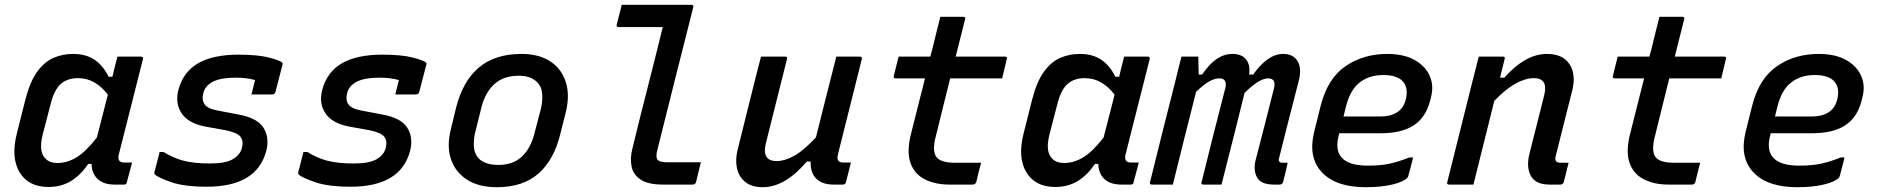

<svg xmlns="http://www.w3.org/2000/svg" viewBox="-20 -770 7840 801"><path d="M285 -545Q338 -545 374 -521Q410 -497 433 -450H449Q453 -468 458 -487.5Q463 -507 470 -534H567Q579 -534 576 -522Q551 -423 525 -320.5Q499 -218 476 -127Q467 -92 498 -92H531Q526 -72 520 -50.5Q514 -29 509 -9Q508 0 498 0H458Q412 0 387.5 -23Q363 -46 362 -86H348Q317 -40 276.5 -15Q236 10 182 10Q99 10 62 -51Q25 -112 50 -212L86 -355Q105 -429 135 -470.5Q165 -512 203 -528.5Q241 -545 285 -545ZM170 -108Q187 -90 220 -90Q260 -90 299 -113.5Q338 -137 384 -196Q396 -241 407 -285.5Q418 -330 430 -375Q405 -408 374 -426Q343 -444 305 -444Q262 -444 234.5 -420.5Q207 -397 192 -339L158 -208Q140 -137 170 -108Z M975 -542Q1057 -542 1103.5 -529.5Q1150 -517 1157 -509Q1161 -506 1158 -498L1129 -386Q1126 -376 1115 -376H1029L1031 -384Q1035 -398 1038 -411.5Q1041 -425 1044 -436Q1010 -446 962 -446Q843 -446 828 -380Q821 -354 833 -335.5Q845 -317 887 -309L971 -293Q1052 -279 1078.5 -238Q1105 -197 1091 -141Q1071 -65 1008.5 -28Q946 9 843 9Q749 9 694.5 -10Q640 -29 626 -42Q623 -45 624 -51Q631 -77 636 -96.5Q641 -116 646 -136H662Q702 -111 745.5 -99.5Q789 -88 856 -88Q921 -88 951.5 -106Q982 -124 989 -152Q997 -181 983.5 -199Q970 -217 920 -227L836 -242Q765 -256 737.5 -297.5Q710 -339 724 -394Q744 -470 806.5 -506Q869 -542 975 -542Z M1575 -542Q1657 -542 1703.5 -529.5Q1750 -517 1757 -509Q1761 -506 1758 -498L1729 -386Q1726 -376 1715 -376H1629L1631 -384Q1635 -398 1638 -411.5Q1641 -425 1644 -436Q1610 -446 1562 -446Q1443 -446 1428 -380Q1421 -354 1433 -335.5Q1445 -317 1487 -309L1571 -293Q1652 -279 1678.5 -238Q1705 -197 1691 -141Q1671 -65 1608.5 -28Q1546 9 1443 9Q1349 9 1294.5 -10Q1240 -29 1226 -42Q1223 -45 1224 -51Q1231 -77 1236 -96.5Q1241 -116 1246 -136H1262Q1302 -111 1345.5 -99.5Q1389 -88 1456 -88Q1521 -88 1551.5 -106Q1582 -124 1589 -152Q1597 -181 1583.5 -199Q1570 -217 1520 -227L1436 -242Q1365 -256 1337.5 -297.5Q1310 -339 1324 -394Q1344 -470 1406.5 -506Q1469 -542 1575 -542Z M2156 -545Q2227 -545 2274 -515Q2321 -485 2339.5 -430.5Q2358 -376 2341 -304L2318 -213Q2292 -104 2227 -46.5Q2162 11 2052 11Q1978 11 1929 -20Q1880 -51 1861.5 -105.5Q1843 -160 1861 -231L1883 -322Q1911 -432 1978 -488.5Q2045 -545 2156 -545ZM2143 -454Q2082 -454 2043.5 -420Q2005 -386 1989 -324L1963 -220Q1955 -188 1957 -158Q1959 -128 1978 -108Q1990 -96 2010.5 -89Q2031 -82 2059 -82Q2120 -82 2156.5 -116Q2193 -150 2209 -211L2236 -314Q2244 -346 2242 -377.5Q2240 -409 2220 -428Q2208 -440 2189.5 -447Q2171 -454 2143 -454Z M2574 -750H2864Q2875 -750 2872 -739Q2834 -590 2797 -442.5Q2760 -295 2722 -143Q2714 -113 2725 -102Q2734 -93 2762 -93H2904Q2899 -73 2894 -52.5Q2889 -32 2884 -11Q2881 0 2870 0H2745Q2684 0 2653 -20.5Q2622 -41 2615 -75Q2608 -109 2618 -149Q2650 -281 2682 -405.5Q2714 -530 2745 -657H2561Q2550 -657 2553 -668Q2558 -688 2563.5 -709Q2569 -730 2574 -750Z M3155 -534H3255Q3267 -534 3263 -523Q3241 -435 3219 -347.5Q3197 -260 3175 -172Q3157 -98 3220 -98Q3253 -98 3292.5 -119.5Q3332 -141 3384 -197Q3404 -276 3423.5 -354.5Q3443 -433 3469 -534H3567Q3578 -534 3575 -522Q3550 -423 3524.5 -320.5Q3499 -218 3476 -127Q3471 -106 3478 -99Q3484 -92 3498 -92H3530Q3525 -72 3519.5 -50.5Q3514 -29 3509 -9Q3506 0 3497 0H3457Q3409 0 3384.5 -25.5Q3360 -51 3362 -96H3346Q3255 11 3162 11Q3116 11 3089 -11Q3062 -33 3054.5 -68.5Q3047 -104 3057 -144Q3075 -218 3093.5 -291Q3112 -364 3130 -437Q3136 -462 3142.5 -486.5Q3149 -511 3155 -534Z M4073 -91Q4067 -70 4062.5 -51Q4058 -32 4053 -11Q4049 0 4039 0H3940Q3881 0 3838 -22Q3795 -44 3778.5 -90Q3762 -136 3780 -209Q3795 -268 3809.5 -326.5Q3824 -385 3839 -443H3717Q3705 -443 3709 -454Q3714 -476 3719 -494.5Q3724 -513 3729 -534H3861Q3866 -550 3870 -566.5Q3874 -583 3878 -600Q3884 -626 3890.5 -650.5Q3897 -675 3903 -700H3998Q4010 -700 4006 -689Q3996 -650 3986.5 -611.5Q3977 -573 3967 -534H4172Q4184 -534 4180 -523Q4175 -502 4170.5 -483.5Q4166 -465 4161 -443H3944Q3929 -384 3914.5 -324.5Q3900 -265 3885 -205Q3866 -135 3890 -111Q3910 -91 3964 -91Z M4485 -545Q4538 -545 4574 -521Q4610 -497 4633 -450H4649Q4653 -468 4658 -487.5Q4663 -507 4670 -534H4767Q4779 -534 4776 -522Q4751 -423 4725 -320.5Q4699 -218 4676 -127Q4667 -92 4698 -92H4731Q4726 -72 4720 -50.5Q4714 -29 4709 -9Q4708 0 4698 0H4658Q4612 0 4587.5 -23Q4563 -46 4562 -86H4548Q4517 -40 4476.5 -15Q4436 10 4382 10Q4299 10 4262 -51Q4225 -112 4250 -212L4286 -355Q4305 -429 4335 -470.5Q4365 -512 4403 -528.5Q4441 -545 4485 -545ZM4370 -108Q4387 -90 4420 -90Q4460 -90 4499 -113.5Q4538 -137 4584 -196Q4596 -241 4607 -285.5Q4618 -330 4630 -375Q4605 -408 4574 -426Q4543 -444 4505 -444Q4462 -444 4434.5 -420.5Q4407 -397 4392 -339L4358 -208Q4340 -137 4370 -108Z M4909 -534H4979Q4979 -534 4979.5 -521.5Q4980 -509 4980 -491.5Q4980 -474 4981 -459H4995Q5026 -504 5056.5 -524.5Q5087 -545 5122 -545Q5160 -545 5178.5 -522Q5197 -499 5191 -459H5208Q5269 -545 5333 -545Q5375 -545 5393 -515.5Q5411 -486 5399 -436Q5378 -354 5357 -272.5Q5336 -191 5316 -110Q5313 -101 5317 -96Q5322 -91 5331 -91H5352Q5348 -71 5343 -51Q5338 -31 5333 -11Q5330 0 5319 0H5294Q5241 0 5224.5 -29.5Q5208 -59 5218 -101Q5238 -179 5257 -252Q5276 -325 5295 -402Q5305 -443 5270 -443Q5233 -443 5172 -382Q5154 -309 5130.5 -215Q5107 -121 5076 0H5001Q4989 0 4993 -11Q5017 -109 5042 -207.5Q5067 -306 5092 -403Q5101 -443 5067 -443Q5047 -443 5024 -430Q5001 -417 4970 -387Q4948 -301 4923 -201.5Q4898 -102 4873 0H4786Q4774 0 4778 -11Q4804 -117 4830.5 -222.5Q4857 -328 4884 -434Q4891 -463 4897.5 -489Q4904 -515 4909 -534Z M5767 -545Q5837 -545 5882 -519.5Q5927 -494 5945 -452.5Q5963 -411 5949 -361L5945 -345Q5926 -277 5875.5 -245.5Q5825 -214 5739 -214H5567L5566 -209Q5548 -143 5578 -112Q5607 -79 5687 -79Q5741 -79 5779 -87.5Q5817 -96 5859 -113H5875Q5871 -94 5865.5 -74.5Q5860 -55 5855 -35Q5854 -31 5850 -27Q5834 -11 5788 0Q5742 11 5678 11Q5553 11 5494.5 -51.5Q5436 -114 5463 -222L5490 -330Q5519 -443 5593.5 -494Q5668 -545 5767 -545ZM5751 -457Q5693 -457 5653 -426.5Q5613 -396 5595 -325L5585 -284H5739Q5781 -284 5808.5 -301.5Q5836 -319 5845 -356Q5857 -406 5830 -433Q5819 -444 5799.5 -450.5Q5780 -457 5751 -457Z M6149 -534H6249Q6261 -534 6257 -523Q6252 -504 6247.5 -484.5Q6243 -465 6238 -446H6256Q6297 -493 6342 -519Q6387 -545 6434 -545Q6500 -545 6528 -502Q6556 -459 6539 -392Q6522 -323 6505 -257.5Q6488 -192 6471 -122Q6465 -104 6473 -96Q6478 -91 6492 -91H6524Q6519 -71 6514 -51Q6509 -31 6504 -11Q6501 0 6490 0H6444Q6387 0 6367 -35.5Q6347 -71 6360 -126Q6377 -191 6391.5 -250.5Q6406 -310 6423 -376Q6431 -411 6419.5 -427.5Q6408 -444 6380 -444Q6344 -444 6303 -421.5Q6262 -399 6214 -349Q6192 -262 6170.5 -174.5Q6149 -87 6127 0H6026Q6014 0 6018 -11Q6044 -117 6071 -223Q6098 -329 6124 -435Q6132 -466 6138.5 -491.5Q6145 -517 6149 -534Z M7073 -91Q7067 -70 7062.5 -51Q7058 -32 7053 -11Q7049 0 7039 0H6940Q6881 0 6838 -22Q6795 -44 6778.5 -90Q6762 -136 6780 -209Q6795 -268 6809.5 -326.5Q6824 -385 6839 -443H6717Q6705 -443 6709 -454Q6714 -476 6719 -494.5Q6724 -513 6729 -534H6861Q6866 -550 6870 -566.5Q6874 -583 6878 -600Q6884 -626 6890.5 -650.5Q6897 -675 6903 -700H6998Q7010 -700 7006 -689Q6996 -650 6986.5 -611.5Q6977 -573 6967 -534H7172Q7184 -534 7180 -523Q7175 -502 7170.5 -483.5Q7166 -465 7161 -443H6944Q6929 -384 6914.5 -324.5Q6900 -265 6885 -205Q6866 -135 6890 -111Q6910 -91 6964 -91Z M7567 -545Q7637 -545 7682 -519.5Q7727 -494 7745 -452.5Q7763 -411 7749 -361L7745 -345Q7726 -277 7675.5 -245.5Q7625 -214 7539 -214H7367L7366 -209Q7348 -143 7378 -112Q7407 -79 7487 -79Q7541 -79 7579 -87.5Q7617 -96 7659 -113H7675Q7671 -94 7665.5 -74.5Q7660 -55 7655 -35Q7654 -31 7650 -27Q7634 -11 7588 0Q7542 11 7478 11Q7353 11 7294.5 -51.5Q7236 -114 7263 -222L7290 -330Q7319 -443 7393.5 -494Q7468 -545 7567 -545ZM7551 -457Q7493 -457 7453 -426.5Q7413 -396 7395 -325L7385 -284H7539Q7581 -284 7608.5 -301.5Q7636 -319 7645 -356Q7657 -406 7630 -433Q7619 -444 7599.5 -450.5Q7580 -457 7551 -457Z"/></svg>

Font: Recursive Mn Lnr St Med
Style: Italic
Weight: 500
Italic angle: -15°
Monospace: yes
Version: Version 1.079;hotconv 1.0.112;makeotfexe 2.5.65598; ttfautoh